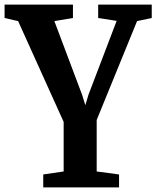

<svg xmlns="http://www.w3.org/2000/svg" viewBox="-24 -575 682 837"><path d="M164.5 242V185.5L253.5 172.5V-43.5L55 -483L-4 -496.5V-555H294V-496.5L213 -483L334 -161.5L348 -116.5L361.5 -161.5L484.5 -484L404 -496.5V-555H637.5V-496.5L573.5 -483L397.5 -52V172.5L495 185.5V242Z"/></svg>

Font: Merriweather 20pt
Style: Bold
Weight: 700
Version: Version 2.100